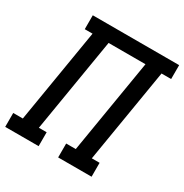

<svg xmlns="http://www.w3.org/2000/svg" viewBox="-178 -870 965 1005"><g transform="rotate(30 304.5 -367.5)"><path d="M-9 0V-84H49L143 -651H96V-735H618V-651H560L466 -84H513V0H311V-84H369L463 -651H240L146 -84H193V0Z"/></g></svg>

Font: Iosevka Slab MdExObl
Style: Regular
Weight: 500
Width: 7
Italic angle: -9°
Monospace: yes
Designer: Belleve Invis
Foundry: Belleve Invis
Version: Version 11.1.1; ttfautohint (v1.8.3)